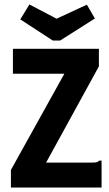

<svg xmlns="http://www.w3.org/2000/svg" viewBox="-20 -842 490 862"><path d="M29 -79 269 -511H38V-623H424V-544L187 -112H389Q406 -112 413 -113.5Q420 -115 426 -121H436V0H29ZM370 -821 406 -759 250 -660H217L71 -755L112 -822L234 -758Z"/></svg>

Font: Inconsolata SemiCondensed Black
Style: Regular
Weight: 900
Width: 4
Monospace: yes
Designer: Raph Levien, Cyreal, Brenton Simpson
Foundry: Raph Levien, Cyreal, Google
Version: Version 3.001; ttfautohint (v1.8.2.53-6de2)